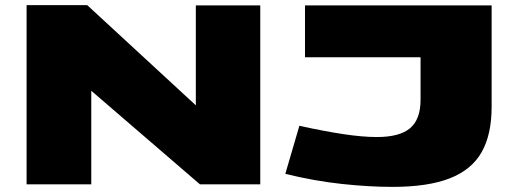

<svg xmlns="http://www.w3.org/2000/svg" viewBox="-20 -721 2018 751"><path d="M84 0V-701H321L746 -309V-700H998V0H762L337 -366V0ZM1096 -41 1151 -229Q1246 -208 1322 -196.5Q1398 -185 1454 -185Q1543 -185 1584 -219.5Q1625 -254 1625 -331V-497H1173V-700H1903V-303Q1903 -195 1864 -126Q1825 -57 1739.5 -23.5Q1654 10 1515 10Q1424 10 1317 -1.5Q1210 -13 1096 -41Z"/></svg>

Font: Georama Extra Expanded ExtraBold
Style: Regular
Weight: 800
Width: 8
Designer: Jean-Baptiste Levee
Foundry: Production Type
Version: Version 1.000